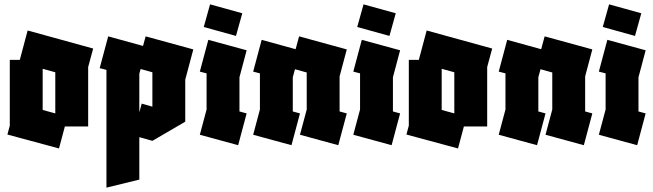

<svg xmlns="http://www.w3.org/2000/svg" viewBox="-20 -667 3001 882"><path d="M14 -49 25 -90V-392H71L107 -527L408 -444L385 -359V-86H278L251 15ZM176 -162 234 -146V-335L176 -351Z M469 195V-346L438 -354L477 -500L637 -456L649 -500L868 -440L831 -301V-108L680 -20L620 -37V158ZM631 -191 680 -177V-335L626 -350L620 -328V-151Z M1074 0 898 -48 929 -164V-330L898 -338L937 -484L1113 -436L1080 -312V-155L1113 -146ZM1064 -502 916 -543 945 -647 1093 -606Z M1319 0 1143 -48 1174 -164V-330L1143 -338L1182 -484L1338 -441L1354 -500L1573 -440L1540 -316V-155L1573 -146L1534 0L1358 -48L1389 -164V-334L1335 -349L1325 -312V-155L1358 -146Z M1779 0 1603 -48 1634 -164V-330L1603 -338L1642 -484L1818 -436L1785 -312V-155L1818 -146ZM1769 -502 1621 -543 1650 -647 1798 -606Z M1847 -49 1858 -90V-392H1904L1940 -527L2241 -444L2218 -359V-86H2111L2084 15ZM2009 -162 2067 -146V-335L2009 -351Z M2447 0 2271 -48 2302 -164V-330L2271 -338L2310 -484L2466 -441L2482 -500L2701 -440L2668 -316V-155L2701 -146L2662 0L2486 -48L2517 -164V-334L2463 -349L2453 -312V-155L2486 -146Z M2907 0 2731 -48 2762 -164V-330L2731 -338L2770 -484L2946 -436L2913 -312V-155L2946 -146ZM2897 -502 2749 -543 2778 -647 2926 -606Z"/></svg>

Font: Blaka
Style: Regular
Weight: 400
Designer: Mohamed Gaber
Foundry: Kief Type Foundry
Version: Version 1.003; ttfautohint (v1.8.4.7-5d5b)